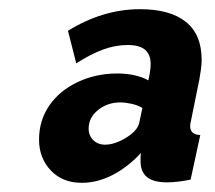

<svg xmlns="http://www.w3.org/2000/svg" viewBox="-20 -734 469 418"><path d="M158 -336Q116 -336 90.5 -363Q65 -390 65 -430Q65 -472 87.5 -504.5Q110 -537 149.5 -555.5Q189 -574 235 -574Q256 -574 273.5 -570Q291 -566 303 -559L306 -574Q307 -580 307.5 -585Q308 -590 308 -594Q308 -615 296 -625.5Q284 -636 258 -636Q231 -636 204 -626Q177 -616 146 -596L128 -667Q204 -714 285 -714Q350 -714 384.5 -686.5Q419 -659 419 -604Q419 -594 417.5 -583Q416 -572 414 -561L396 -472Q395 -469 394.5 -465.5Q394 -462 394 -459Q394 -441 416 -440L395 -343Q381 -340 367.5 -338.5Q354 -337 344 -337Q314 -337 300 -348.5Q286 -360 286 -383Q286 -387 286 -391Q286 -395 287 -401Q258 -370 225 -353Q192 -336 158 -336ZM209 -419Q223 -419 239 -426Q255 -433 267.5 -443.5Q280 -454 283 -466L290 -499Q280 -505 266.5 -508Q253 -511 242 -511Q214 -511 193.5 -494.5Q173 -478 173 -454Q173 -439 183 -429Q193 -419 209 -419Z"/></svg>

Font: Raleway Thin ExtraBold
Style: Italic
Weight: 800
Italic angle: -12°
Version: Version 4.026